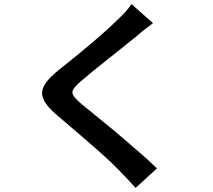

<svg xmlns="http://www.w3.org/2000/svg" viewBox="-20 -839 1040 936"><path d="M643 -660 603 -628Q578 -608 502 -547.5Q426 -487 373 -442Q346 -418 337 -403Q333 -396 333 -389Q333 -378 343.5 -365Q354 -352 376 -333L435 -285L463 -262Q503 -230 511 -223L547 -193Q601 -147 656 -99.5Q711 -52 745 -18L641 77Q598 29 559 -10Q520 -51 454.5 -108.5Q389 -166 290 -250L255 -280Q206 -322 192 -355Q185 -373 185 -384Q185 -410 204.5 -436.5Q224 -463 263 -495Q467 -657 549 -739Q599 -785 621 -819L726 -726Q676 -690 643 -660Z"/></svg>

Font: Merged Yaku Han JP SemiBold
Style: Regular
Weight: 600
Designer: Ryoko NISHIZUKA 西塚涼子 (kana, bopomofo & ideographs); Paul D. Hunt (Latin, Greek & Cyrillic); Sandoll Communications 산돌커뮤니
Foundry: Adobe
Version: Version 2.004